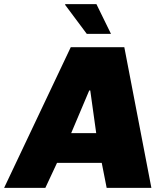

<svg xmlns="http://www.w3.org/2000/svg" viewBox="-64 -916 793 936"><path d="M674 0H456L432 -122H214L157 0H-44L281 -686H542ZM371 -475 283 -267H405L376 -475ZM477 -751H359L253 -893L255 -896H406Z"/></svg>

Font: Chivo Black Italic
Style: Regular
Weight: 900
Italic angle: -8.05°
Designer: Hector Gatti
Foundry: Omnibus-Type
Version: Version 1.007